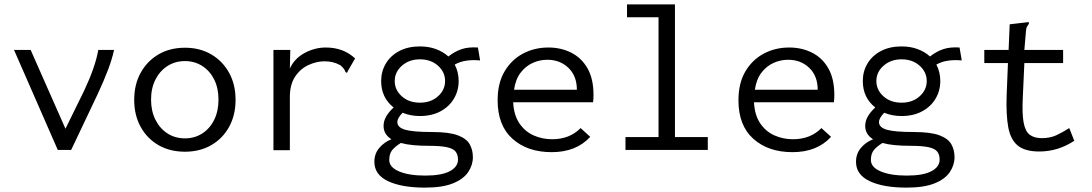

<svg xmlns="http://www.w3.org/2000/svg" viewBox="-20 -685 4990 877"><path d="M244 0 44 -457H120L279 -97L363 -268Q389 -323 405.5 -370Q422 -417 429 -457H501Q492 -415 473 -365Q454 -315 427 -257L305 0Z M825 8Q756 8 704 -22Q652 -52 622.5 -105.5Q593 -159 593 -229Q593 -299 622.5 -352.5Q652 -406 704 -436.5Q756 -467 825 -467Q893 -467 945 -436.5Q997 -406 1026.5 -352.5Q1056 -299 1056 -229Q1056 -159 1026.5 -105.5Q997 -52 945 -22Q893 8 825 8ZM825 -53Q869 -53 904 -75.5Q939 -98 958.5 -138Q978 -178 978 -230Q978 -282 958.5 -321.5Q939 -361 904 -383.5Q869 -406 825 -406Q780 -406 745 -383.5Q710 -361 690 -321.5Q670 -282 670 -230Q670 -178 690 -138Q710 -98 745 -75.5Q780 -53 825 -53Z M1229 -457H1306L1304 -372Q1325 -418 1371.5 -443Q1418 -468 1468 -468Q1549 -468 1602 -418L1569 -361L1565 -352L1558 -356Q1556 -363 1551.5 -369.5Q1547 -376 1535 -387Q1516 -397 1499 -401Q1482 -405 1462 -405Q1426 -405 1389 -388Q1352 -371 1328 -335Q1304 -299 1304 -242V1H1229Z M1898 -155Q1855 -155 1819 -170Q1795 -146 1795 -127Q1795 -103 1830.5 -92.5Q1866 -82 1954 -82Q2031 -82 2071 -67Q2111 -52 2125.5 -26Q2140 0 2140 33Q2140 69 2118.5 101Q2097 133 2049 152.5Q2001 172 1921 172Q1815 172 1752.5 142.5Q1690 113 1690 54Q1690 17 1712.5 -9.5Q1735 -36 1768 -49Q1732 -71 1732 -110Q1732 -132 1744 -153Q1756 -174 1778 -194Q1721 -239 1721 -315Q1721 -359 1742.5 -395Q1764 -431 1804 -452Q1844 -473 1898 -473Q1939 -473 1972 -460.5Q2005 -448 2028 -427Q2057 -450 2088.5 -460.5Q2120 -471 2163 -468L2173 -409Q2140 -412 2111 -408Q2082 -404 2057 -390Q2075 -356 2075 -315Q2075 -271 2053.5 -234.5Q2032 -198 1992 -176.5Q1952 -155 1898 -155ZM1898 -216Q1948 -216 1980.5 -245Q2013 -274 2013 -315Q2013 -356 1980.5 -385Q1948 -414 1898 -414Q1849 -414 1816 -385Q1783 -356 1783 -315Q1783 -274 1815.5 -245Q1848 -216 1898 -216ZM1758 46Q1758 79 1803 98Q1848 117 1922 117Q1997 117 2034.5 97Q2072 77 2072 44Q2072 22 2061.5 8Q2051 -6 2022 -12.5Q1993 -19 1938 -19Q1900 -19 1868 -22Q1836 -25 1811 -32Q1785 -16 1771.5 0.5Q1758 17 1758 46Z M2500 10Q2389 10 2321 -51Q2253 -112 2253 -227Q2253 -305 2284.5 -358.5Q2316 -412 2368.5 -440Q2421 -468 2485 -468Q2542 -468 2589 -444.5Q2636 -421 2663.5 -373Q2691 -325 2691 -251Q2691 -242 2690.5 -234Q2690 -226 2689 -218H2324Q2327 -159 2352.5 -121.5Q2378 -84 2417.5 -66.5Q2457 -49 2502 -49Q2582 -49 2632 -100L2676 -60Q2612 10 2500 10ZM2328 -275H2615Q2615 -338 2576.5 -375Q2538 -412 2480 -412Q2445 -412 2413 -397.5Q2381 -383 2358 -353Q2335 -323 2328 -275Z M2837 0V-59H2988V-606H2844V-665H3063V-59H3213V0Z M3600 10Q3489 10 3421 -51Q3353 -112 3353 -227Q3353 -305 3384.5 -358.5Q3416 -412 3468.5 -440Q3521 -468 3585 -468Q3642 -468 3689 -444.5Q3736 -421 3763.5 -373Q3791 -325 3791 -251Q3791 -242 3790.5 -234Q3790 -226 3789 -218H3424Q3427 -159 3452.5 -121.5Q3478 -84 3517.5 -66.5Q3557 -49 3602 -49Q3682 -49 3732 -100L3776 -60Q3712 10 3600 10ZM3428 -275H3715Q3715 -338 3676.5 -375Q3638 -412 3580 -412Q3545 -412 3513 -397.5Q3481 -383 3458 -353Q3435 -323 3428 -275Z M4098 -155Q4055 -155 4019 -170Q3995 -146 3995 -127Q3995 -103 4030.5 -92.5Q4066 -82 4154 -82Q4231 -82 4271 -67Q4311 -52 4325.5 -26Q4340 0 4340 33Q4340 69 4318.5 101Q4297 133 4249 152.5Q4201 172 4121 172Q4015 172 3952.5 142.5Q3890 113 3890 54Q3890 17 3912.5 -9.5Q3935 -36 3968 -49Q3932 -71 3932 -110Q3932 -132 3944 -153Q3956 -174 3978 -194Q3921 -239 3921 -315Q3921 -359 3942.5 -395Q3964 -431 4004 -452Q4044 -473 4098 -473Q4139 -473 4172 -460.5Q4205 -448 4228 -427Q4257 -450 4288.5 -460.5Q4320 -471 4363 -468L4373 -409Q4340 -412 4311 -408Q4282 -404 4257 -390Q4275 -356 4275 -315Q4275 -271 4253.5 -234.5Q4232 -198 4192 -176.5Q4152 -155 4098 -155ZM4098 -216Q4148 -216 4180.5 -245Q4213 -274 4213 -315Q4213 -356 4180.5 -385Q4148 -414 4098 -414Q4049 -414 4016 -385Q3983 -356 3983 -315Q3983 -274 4015.5 -245Q4048 -216 4098 -216ZM3958 46Q3958 79 4003 98Q4048 117 4122 117Q4197 117 4234.5 97Q4272 77 4272 44Q4272 22 4261.5 8Q4251 -6 4222 -12.5Q4193 -19 4138 -19Q4100 -19 4068 -22Q4036 -25 4011 -32Q3985 -16 3971.5 0.5Q3958 17 3958 46Z M4727 7Q4662 7 4629 -20Q4596 -47 4585.5 -103.5Q4575 -160 4578 -248L4584 -397H4476V-457H4587L4592 -574L4669 -583L4679 -584L4680 -577Q4675 -570 4671 -563Q4667 -556 4666 -539L4659 -457H4836V-397H4659L4652 -243Q4648 -167 4655.5 -126Q4663 -85 4683.5 -69.5Q4704 -54 4739 -54Q4776 -54 4804.5 -67Q4833 -80 4864 -100L4887 -42Q4813 7 4727 7Z"/></svg>

Font: Inconsolata SemiExpanded
Style: Regular
Weight: 400
Width: 6
Monospace: yes
Designer: Raph Levien, Cyreal, Brenton Simpson
Foundry: Raph Levien, Cyreal, Google
Version: Version 3.000; ttfautohint (v1.8.2.53-6de2)